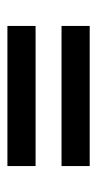

<svg xmlns="http://www.w3.org/2000/svg" viewBox="108 -636 262 518"><g transform="rotate(-90 239.0 -377.0)"><path d="M50 -412V-488H428V-412ZM50 -266V-342H428V-266Z"/></g></svg>

Font: Big Shoulders Text SemiBold
Style: Regular
Weight: 600
Designer: Patric King
Foundry: XO Type Co
Version: Version 1.000; ttfautohint (v1.8.2)